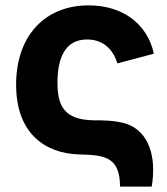

<svg xmlns="http://www.w3.org/2000/svg" viewBox="-20 -575 623 715"><path d="M427 120H545C564 5 532 -83 456 -112C414 -128 352 -127 328 -127C219 -129 194 -181 194 -267C194 -360 223 -428 304 -428C361 -428 400 -395 417 -339L553 -375C529 -486 437 -555 310 -555C145 -555 40 -439 40 -260C40 -76 150 -4 273 0C361 3 427 3 427 120Z"/></svg>

Font: Eudonet ExtraBold
Style: Regular
Weight: 800
Designer: Mikhail Sharanda
Foundry: Mikhail Sharanda
Version: Version 4.503;Glyphs 3.1.2 (3151)